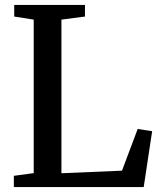

<svg xmlns="http://www.w3.org/2000/svg" viewBox="-20 -763 656 783"><path d="M36.5 0V-46L117.5 -57V-683L38 -695.5V-743H326.5V-695.5L230.5 -683V-56.5L477.5 -67L541.5 -237L600.5 -228L566 0Z"/></svg>

Font: Merriweather 36pt Medium
Style: Regular
Weight: 500
Version: Version 2.100